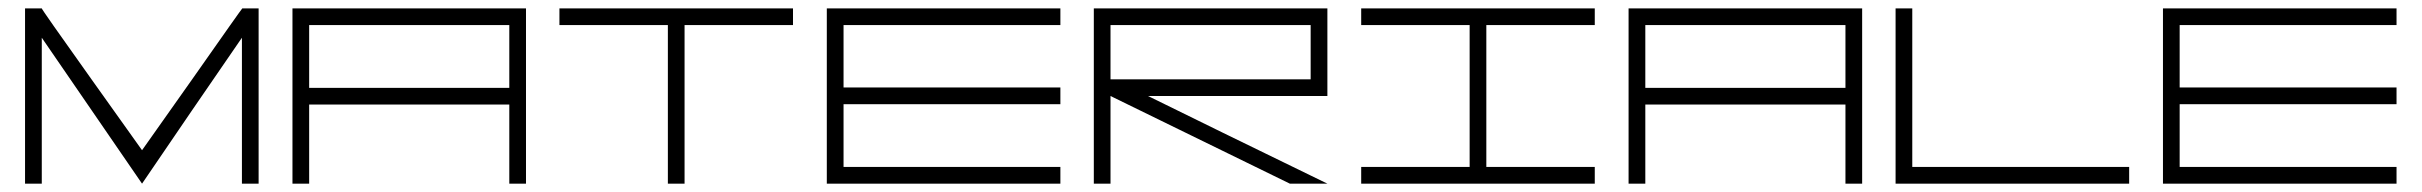

<svg xmlns="http://www.w3.org/2000/svg" viewBox="-20 -440 5802 460"><path d="M559.6 0Q559.6 -87.9 559.6 -349.6Q559.6 -349.6 439.5 -174.8Q320.3 0 320.3 0Q320.3 0 200.2 -174.8Q80.1 -349.6 80.1 -349.6Q80.1 -276.4 80.1 -129.9Q80.1 -99.6 80.1 -49.8Q80.1 0 80.1 0Q60.5 0 54.7 0Q49.8 0 40 0Q40 -34.2 40 -72.3Q40 -111.3 40 -151.4Q40 -224.6 40 -296.9Q40 -369.1 40 -419.9Q60.5 -419.9 66.4 -419.9Q68.4 -419.9 70.3 -419.9Q74.2 -419.9 80.1 -419.9Q78.1 -419.9 199.2 -250Q320.3 -80.1 320.3 -80.1Q320.3 -80.1 440.4 -250Q559.6 -419.9 560.5 -419.9Q580.1 -419.9 585 -419.9Q589.8 -419.9 599.6 -419.9Q599.6 -280.3 599.6 0Q589.8 0 559.6 0Z M680.7 0Q680.7 0 680.7 -210Q680.7 -419.9 680.7 -419.9Q867.2 -419.9 1240.2 -419.9Q1240.2 -314.5 1240.2 0Q1230.5 0 1200.2 0Q1200.2 -47.9 1200.2 -189.5Q1081.1 -189.5 720.7 -189.5Q720.7 -142.6 720.7 0Q710.9 0 680.7 0ZM720.7 -379.9Q720.7 -342.8 720.7 -229.5Q840.8 -229.5 1200.2 -229.5Q1200.2 -267.6 1200.2 -379.9Q1081.1 -379.9 720.7 -379.9Z M1320.3 -419.9Q1320.3 -419.9 1600.6 -419.9Q1879.9 -419.9 1879.9 -419.9Q1879.9 -406.2 1879.9 -379.9Q1815.4 -379.9 1620.1 -379.9Q1620.1 -285.2 1620.1 0Q1610.4 0 1600.6 0Q1589.8 0 1580.1 0Q1580.1 -127 1580.1 -379.9Q1515.6 -379.9 1320.3 -379.9Q1320.3 -389.6 1320.3 -419.9Z M2520.5 -379.9Q2390.6 -379.9 2001 -379.9Q2001 -370.1 2001 -299.8Q2001 -230.5 2001 -230.5Q2173.8 -230.5 2520.5 -230.5Q2520.5 -219.7 2520.5 -190.4Q2390.6 -190.4 2001 -190.4Q2001 -152.3 2001 -40Q2130.9 -40 2520.5 -40Q2520.5 -30.3 2520.5 0Q2406.2 0 2288.1 0Q2170.9 0 2060.5 0Q2027.3 0 1960.9 0Q1960.9 -105.5 1960.9 -419.9Q2130.9 -419.9 2255.9 -419.9Q2380.9 -419.9 2520.5 -419.9Q2520.5 -406.2 2520.5 -379.9Z M2600.6 0Q2600.6 -99.6 2600.6 -207Q2600.6 -315.4 2600.6 -419.9Q2640.6 -419.9 2830.1 -419.9Q3020.5 -419.9 3160.2 -419.9Q3160.2 -360.4 3160.2 -311.5Q3160.2 -262.7 3160.2 -210Q3050.8 -210 2940.4 -210Q2830.1 -210 2730.5 -210Q2873 -139.6 3160.2 0Q3137.7 0 3070.3 0Q2962.9 -52.7 2640.6 -210Q2640.6 -190.4 2640.6 -115.2Q2640.6 -40 2640.6 0Q2631.8 0 2621.1 0Q2610.4 0 2600.6 0ZM2640.6 -379.9Q2640.6 -347.7 2640.6 -250Q2760.7 -250 3120.1 -250Q3120.1 -282.2 3120.1 -379.9Q3030.3 -379.9 2880.9 -379.9Q2730.5 -379.9 2640.6 -379.9Z M3241.2 -419.9Q3300.8 -419.9 3340.8 -419.9Q3380.9 -419.9 3420.9 -419.9Q3547.9 -419.9 3800.8 -419.9Q3800.8 -410.2 3800.8 -379.9Q3736.3 -379.9 3541 -379.9Q3541 -294.9 3541 -40Q3606.4 -40 3800.8 -40Q3800.8 -30.3 3800.8 0Q3661.1 0 3241.2 0Q3241.2 -9.8 3241.2 -40Q3306.6 -40 3501 -40Q3501 -125 3501 -379.9Q3436.5 -379.9 3241.2 -379.9Q3241.2 -389.6 3241.2 -419.9Z M3881.8 0Q3881.8 0 3881.8 -210Q3881.8 -419.9 3881.8 -419.9Q4068.4 -419.9 4441.4 -419.9Q4441.4 -314.5 4441.4 0Q4431.6 0 4401.4 0Q4401.4 -47.9 4401.4 -189.5Q4282.2 -189.5 3921.9 -189.5Q3921.9 -142.6 3921.9 0Q3912.1 0 3881.8 0ZM3921.9 -379.9Q3921.9 -342.8 3921.9 -229.5Q4042 -229.5 4401.4 -229.5Q4401.4 -267.6 4401.4 -379.9Q4282.2 -379.9 3921.9 -379.9Z M4521.5 -419.9Q4531.2 -419.9 4541 -419.9Q4551.8 -419.9 4561.5 -419.9Q4561.5 -293 4561.5 -40Q4592.8 -40 4702.1 -40Q4811.5 -40 5081.1 -40Q5081.1 -30.3 5081.1 -19.5Q5081.1 -9.8 5081.1 0Q5034.2 0 4982.4 0Q4930.7 0 4877 0Q4778.3 0 4684.6 0Q4589.8 0 4521.5 0Q4521.5 -139.6 4521.5 -419.9Z M5721.7 -379.9Q5591.8 -379.9 5202.1 -379.9Q5202.1 -370.1 5202.1 -299.8Q5202.1 -230.5 5202.1 -230.5Q5375 -230.5 5721.7 -230.5Q5721.7 -219.7 5721.7 -190.4Q5591.8 -190.4 5202.1 -190.4Q5202.1 -152.3 5202.1 -40Q5332 -40 5721.7 -40Q5721.7 -30.3 5721.7 0Q5607.4 0 5489.3 0Q5372.1 0 5261.7 0Q5228.5 0 5162.1 0Q5162.1 -105.5 5162.1 -419.9Q5332 -419.9 5457 -419.9Q5582 -419.9 5721.7 -419.9Q5721.7 -406.2 5721.7 -379.9Z"/></svg>

Font: Cataluna 
Style: Lite
Weight: 400
Version: Version 1.0